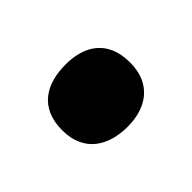

<svg xmlns="http://www.w3.org/2000/svg" viewBox="-49 -286 408 408"><g transform="rotate(-45 155.0 -81.5)"><path d="M53 -81C53 -15 100 12 157 12C211 12 257 -15 257 -81C257 -150 211 -175 157 -175C100 -175 53 -150 53 -81Z"/></g></svg>

Font: Noto Sans Sinhala UI Black
Style: Regular
Weight: 900
Designer: Jelle Bosma - Monotype Design Team
Foundry: Monotype Imaging Inc.
Version: Version 2.006